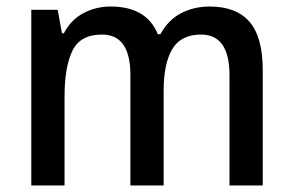

<svg xmlns="http://www.w3.org/2000/svg" viewBox="-20 -569 899 589"><path d="M623 -549Q705 -549 745.5 -502Q786 -455 786 -354V0H684V-338Q684 -463 597 -463Q535 -463 508.5 -418.5Q482 -374 482 -290V0H380V-339Q380 -463 293 -463Q226 -463 202 -413Q178 -363 178 -273V0H76V-539H157L170 -467H176Q198 -509 236.5 -529Q275 -549 319 -549Q430 -549 464 -464H472Q496 -508 535.5 -528.5Q575 -549 623 -549Z"/></svg>

Font: Noto Sans Sinhala UI SemiCondensed Medium
Style: Regular
Weight: 500
Width: 4
Designer: Jelle Bosma - Monotype Design Team
Foundry: Monotype Imaging Inc.
Version: Version 2.006; ttfautohint (v1.8.4.7-5d5b)